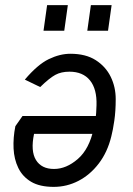

<svg xmlns="http://www.w3.org/2000/svg" viewBox="-20 -720 521 750"><path d="M321 -600 335 -700H416L402 -600ZM150 -600 164 -700H245L231 -600ZM255 -510Q315 -510 354 -485Q393 -460 412.5 -420Q432 -380 432 -333Q432 -286 426.5 -248.5Q421 -211 415 -188Q400 -126 366 -81.5Q332 -37 286.5 -13.5Q241 10 190 10Q135 10 101.5 -10Q68 -30 51.5 -64Q35 -98 33 -140Q31 -182 40 -227L68 -267H370L361 -197H113Q99 -130 120.5 -95Q142 -60 191 -60Q239 -60 284 -99Q329 -138 346 -218Q351 -239 353.5 -257Q356 -275 357 -309Q359 -372 331.5 -406Q304 -440 251 -440Q219 -440 196 -427.5Q173 -415 137 -380L77 -409Q127 -468 170.5 -489Q214 -510 255 -510Z"/></svg>

Font: Finlandica
Style: Italic
Weight: 400
Italic angle: -8°
Designer: Niklas Ekholm, Juho Hiilivirta, Jaakko Suomalainen
Foundry: Helsinki Type Studio
Version: Version 1.064